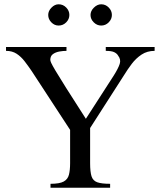

<svg xmlns="http://www.w3.org/2000/svg" viewBox="-20 -884 763 904"><path d="M708 -644.5Q672.9 -644.5 646.5 -627Q620.1 -609.4 600.3 -583.3Q580.6 -557.1 565.4 -532.2L404.3 -281.2V-115.7Q404.3 -75.2 410.9 -54.2Q417.5 -33.2 437.7 -25.9Q458 -18.6 498.5 -18.6V0H217.8V-18.6Q260.7 -18.6 280 -29.3Q299.3 -40 304.7 -61.8Q310.1 -83.5 310.1 -115.7V-272.5L128.9 -549.8Q112.3 -574.2 95.7 -595.7Q79.1 -617.2 58.3 -630.9Q37.6 -644.5 8.3 -644.5V-662.6H293V-644.5Q276.9 -644.5 259.3 -641.4Q241.7 -638.2 229.2 -629.2Q216.8 -620.1 216.8 -602.1Q216.8 -597.7 221.2 -587.6Q225.6 -577.6 241.5 -550.8Q257.3 -523.9 291.3 -470.2Q325.2 -416.5 384.3 -324.7L515.6 -528.3Q537.1 -562.5 543.7 -583.3Q550.3 -604 536.1 -622.1Q530.8 -631.8 518.1 -638.2Q505.4 -644.5 478 -644.5V-662.6H708ZM506.8 -813.5Q506.8 -793.9 491.9 -778.8Q477.1 -763.7 456.5 -763.7Q436.5 -763.7 421.4 -778.8Q406.2 -793.9 406.2 -813.5Q406.2 -832.5 422.1 -848.1Q438 -863.8 456.5 -863.8Q477.1 -863.8 491.9 -848.6Q506.8 -833.5 506.8 -813.5ZM306.6 -813.5Q306.6 -793.9 291.7 -778.8Q276.9 -763.7 255.9 -763.7Q236.3 -763.7 221.7 -778.8Q207 -793.9 207 -813.5Q207 -832.5 222.4 -848.1Q237.8 -863.8 255.9 -863.8Q276.9 -863.8 291.7 -848.6Q306.6 -833.5 306.6 -813.5Z"/></svg>

Font: Awami Nastaliq
Style: Regular
Weight: 400
Designer: Peter Martin, SIL International
Foundry: SIL International
Version: Version 3.100